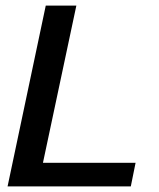

<svg xmlns="http://www.w3.org/2000/svg" viewBox="-20 -664 566 684"><path d="M7 0 143 -644H252L133 -84H463L446 0Z"/></svg>

Font: Kanit
Style: Italic
Weight: 400
Italic angle: -12°
Designer: Katatrad Team
Foundry: CadsonDemak
Version: Version 2.000; ttfautohint (v1.8.3)